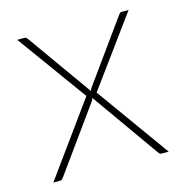

<svg xmlns="http://www.w3.org/2000/svg" viewBox="-81 -568 615 643"><g transform="rotate(-15 227.0 -246.5)"><path d="M427 0H402Q397 0 394.5 -3.2Q392 -6.5 390 -9L226.5 -240Q225 -233.5 221 -228.5L63 -9Q60.5 -6 57.8 -3Q55 0 50.5 0H27L209 -251.5L34 -493H59Q64 -493 66.2 -490.2Q68.5 -487.5 70.5 -485L228 -263.5Q229 -266.5 230.2 -269.5Q231.5 -272.5 234 -275.5L384.5 -484.5Q386.5 -487.5 389.2 -490.2Q392 -493 396 -493H420L245 -253.5Z"/></g></svg>

Font: Lato ExtraLight
Style: Regular
Weight: 275
Designer: Lukasz Dziedzic with Adam Twardoch and Botio Nikoltchev
Foundry: tyPoland Lukasz Dziedzic
Version: Version 2.015; 2015-08-06; http://www.latofonts.com/